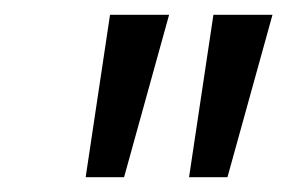

<svg xmlns="http://www.w3.org/2000/svg" viewBox="-20 -688 389 260"><path d="M236 -448 269 -668H349L288 -448ZM96 -448 129 -668H209L148 -448Z"/></svg>

Font: Atkinson Hyperlegible Next
Style: Italic
Weight: 400
Italic angle: -12°
Designer: Elliott Scott, Megan Eiswerth, Linus Boman, Theodore Petrosky, Letters from Sweden
Foundry: Applied Design Works, Letters from Sweden
Version: Version 2.001